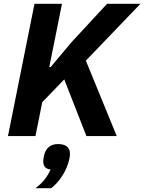

<svg xmlns="http://www.w3.org/2000/svg" viewBox="-20 -718 761 1013"><path d="M286 42C247 42 220 64 212 104C209 119 208 126 208 131C208 155 217 174 247 176C229 216 206 246 167 275H250C293 243 334 180 346 120C349 105 349 101 349 93C349 60 328 42 286 42ZM436 0H596L433 -398L721 -698H545L357 -495L247 -364H240L307 -698H162L22 0H167L203 -179L319 -299Z"/></svg>

Font: LVC Sans
Style: Bold Italic
Weight: 700
Italic angle: -11.31°
Designer: Mike Abbink, Paul van der Laan, Pieter van Rosmalen
Foundry: Bold Monday
Version: Version 3.0